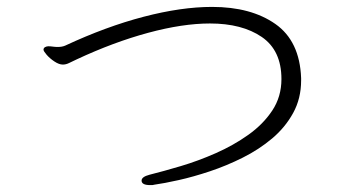

<svg xmlns="http://www.w3.org/2000/svg" viewBox="-20 -607 1040 556"><path d="M852 -374Q852 -322 829 -280Q806 -238 768 -206Q730 -174 683 -150.5Q636 -127 588 -111Q540 -95 497.5 -85.5Q455 -76 426 -72Q423 -71 420 -71Q417 -71 415 -71Q390 -71 390 -84Q390 -95 413 -101Q453 -111 503.5 -126Q554 -141 605 -163.5Q656 -186 699 -216.5Q742 -247 768.5 -287Q795 -327 795 -378Q795 -461 738 -500Q681 -539 588 -539Q509 -539 409 -512Q309 -485 202 -435Q189 -429 180 -424.5Q171 -420 162 -420Q151 -420 137.5 -429Q124 -438 115 -448.5Q106 -459 106 -463Q106 -468 110.5 -470.5Q115 -473 120 -473Q126 -473 133 -472Q140 -471 147 -471Q160 -471 169 -475Q287 -530 396 -558.5Q505 -587 594 -587Q707 -587 777.5 -537.5Q848 -488 852 -381Z"/></svg>

Font: Moon Stars Kai T HW Light
Style: Regular
Weight: 300
Designer: GuiWonder
Version: Version 1.101